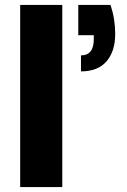

<svg xmlns="http://www.w3.org/2000/svg" viewBox="-20 -760 514 780"><path d="M233 -740V0H62V-740ZM448 -622Q448 -552 413 -511Q378 -470 309 -470V-535Q361 -535 361 -601V-617H298V-740H429Q448 -683 448 -622Z"/></svg>

Font: IBM-Poppins
Style: Poppins-Bold
Weight: 700
Designer: Mike Abbink, Paul van der Laan, Pieter van Rosmalen, Ben Mitchell, Mark Frömberg
Foundry: Bold Monday
Version: Version 1.1